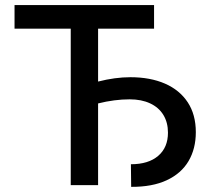

<svg xmlns="http://www.w3.org/2000/svg" viewBox="-20 -727 829 754"><path d="M585 -614.3H365.2V-406.7Q432.1 -423.8 492.2 -423.8Q569.8 -423.8 627.7 -398.7Q685.5 -373.5 717.3 -325.2Q749 -276.9 749 -208Q749 -143.1 720.5 -94.5Q691.9 -45.9 635 -19.3Q578.1 7.3 495.1 6.8L494.1 -82Q563 -82 601.3 -115Q639.6 -147.9 639.6 -206.1Q639.6 -246.1 621.6 -275.6Q603.5 -305.2 569.6 -321Q535.6 -336.9 489.3 -336.9Q429.7 -336.9 365.2 -320.8V0H257.8V-614.3H37.1V-707H585Z"/></svg>

Font: Pretendard GOV Medium
Style: Regular
Weight: 500
Designer: Base glyphs from Inter by Rasmus Andersson; Hangeul glyphs from Noto Sans CJK(Source Han Sans) by Jang Soo-young and Kan
Foundry: Kil Hyung-jin
Version: Version 1.309